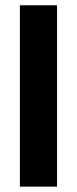

<svg xmlns="http://www.w3.org/2000/svg" viewBox="-20 -694 286 714"><path d="M192.1 -674.4H54V0H192.1Z"/></svg>

Font: Anek Odia Medium
Style: Regular
Weight: 500
Designer: Yesha Goshar & Mahesh Sahu (Odia), Yesha Goshar (Latin)
Foundry: Ek Type
Version: Version 1.003